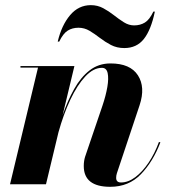

<svg xmlns="http://www.w3.org/2000/svg" viewBox="-20 -717 666 747"><path d="M285.4 -609.1Q261.5 -609.1 243.5 -597.9Q225.6 -586.7 210.4 -555.2H204.6Q219.7 -618.9 252.7 -658Q285.6 -697 333.5 -697Q359.6 -697 381.7 -685.1Q403.8 -673.1 423.5 -657.6Q443.1 -642.1 462.3 -630.1Q481.4 -618.2 501.7 -618.2Q525.6 -618.2 543.7 -629.3Q561.8 -640.4 576.7 -671.9H582.5Q567.6 -600.6 539.7 -565.3Q511.7 -530 463.6 -530Q434.8 -530 411.7 -542Q388.7 -554 368.5 -569.6Q348.4 -585.2 328.4 -597.2Q308.3 -609.1 285.4 -609.1ZM127.9 -454.1H59.6V-460H269.5L223.6 -268.6Q242.9 -325.2 268.6 -370.8Q294.2 -416.5 328.9 -443.4Q363.5 -470.2 409.9 -470.2Q486.6 -470.2 516.5 -424.1Q546.4 -377.9 523.2 -307.9L434.8 -43Q431.9 -34.2 431.9 -24.9Q431.9 -7.1 450.9 -7.1Q478.8 -7.1 506.5 -27.8Q534.2 -48.6 558.1 -84.2Q582 -119.9 598.4 -164.6L604 -163.1Q575.4 -88.1 528.2 -39.2Q481 9.8 408.9 9.8Q305.9 9.8 305.9 -71Q305.9 -82.5 307.4 -91.2Q308.8 -99.9 311 -106.9L378.9 -306.6Q391.8 -345 397.6 -378.4Q403.3 -411.9 398.9 -432.5Q394.5 -453.1 376.5 -453.1Q343.3 -453.1 311.8 -419.4Q280.3 -385.7 253.5 -328.9Q226.8 -272 207.5 -202.4L158.9 0H19Z"/></svg>

Font: Bodoni* 36
Style: Bold Italic
Weight: 700
Italic angle: -13°
Version: Version 2.000; ttfautohint (v1.8.1)